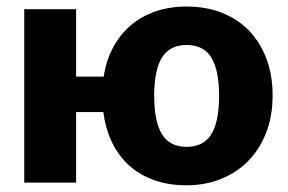

<svg xmlns="http://www.w3.org/2000/svg" viewBox="-20 -546 860 574"><path d="M538 -107Q588.5 -107 611.8 -144.8Q635 -182.5 635 -259.5Q635 -336.5 611.8 -374Q588.5 -411.5 538 -411.5Q487.5 -411.5 464.2 -374Q441 -336.5 441 -259.5Q441 -182.5 464.2 -144.8Q487.5 -107 538 -107ZM290 -317Q297.5 -366 318.5 -404.8Q339.5 -443.5 371.2 -470.5Q403 -497.5 445.2 -512Q487.5 -526.5 538 -526.5Q595.5 -526.5 642.8 -508Q690 -489.5 723.8 -455Q757.5 -420.5 776.2 -371.2Q795 -322 795 -260.5Q795 -198.5 775.5 -148.8Q756 -99 721.5 -64.2Q687 -29.5 640 -10.8Q593 8 538 8Q485.5 8 442.2 -7Q399 -22 367.2 -50.2Q335.5 -78.5 315.5 -119.2Q295.5 -160 289 -211H207.5V0H52.5V-518.5H207.5V-317Z"/></svg>

Font: Lato ExtraBold
Style: Regular
Weight: 800
Designer: Lukasz Dziedzic with Adam Twardoch and Botio Nikoltchev
Foundry: tyPoland Lukasz Dziedzic
Version: Version 2.015; 2015-08-06; http://www.latofonts.com/